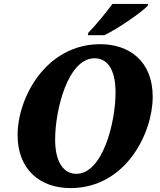

<svg xmlns="http://www.w3.org/2000/svg" viewBox="-20 -951 816 982"><path d="M429 -771H514C588 -807 705 -889 735 -921L738 -931H555C524 -888 469 -821 432 -784ZM340 11C624 11 761 -271 761 -456C761 -642 637 -725 493 -725C216 -725 70 -453 70 -260C70 -83 186 11 340 11ZM370 -62C310 -62 262 -115 262 -237C262 -389 327 -653 464 -653C527 -653 571 -599 571 -478C571 -326 506 -62 370 -62Z"/></svg>

Font: Noto Serif SemiCondensed Black
Style: Italic
Weight: 900
Width: 4
Italic angle: -12°
Designer: Monotype Design Team
Foundry: Monotype Imaging Inc.
Version: Version 2.014